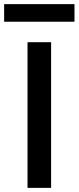

<svg xmlns="http://www.w3.org/2000/svg" viewBox="-50 -908 380 928"><path d="M-30 -888H310V-803H-30ZM83 -704H197V0H83Z"/></svg>

Font: CBA Beacon Sans Bold
Style: Regular
Weight: 700
Designer: Wei Huang
Foundry: Wei Huang
Version: Version 1.002